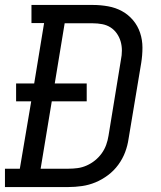

<svg xmlns="http://www.w3.org/2000/svg" viewBox="-30 -755 650 775"><path d="M-10 0V-74H50L96 -346H35V-418H108L148 -662H97V-735H345Q376 -735 406.5 -729.5Q437 -724 462.5 -710Q488 -696 507 -673.5Q526 -651 535.5 -622.5Q545 -594 545 -563Q545 -532 540 -501L489 -195Q485 -167 475 -140.5Q465 -114 447.5 -90Q430 -66 406 -48Q382 -30 355.5 -19Q329 -8 301 -4Q273 0 246 0ZM246 -74Q265 -74 283.5 -76.5Q302 -79 320 -87Q338 -95 353.5 -107.5Q369 -120 380.5 -136Q392 -152 398.5 -170Q405 -188 408 -207L458 -513Q462 -532 462 -551Q462 -570 457 -587.5Q452 -605 441.5 -620Q431 -635 416 -644.5Q401 -654 382.5 -657.5Q364 -661 345 -661H231L191 -418H320V-346H179L134 -74Z"/></svg>

Font: Iosevka Curly Slab ExObl
Style: Regular
Weight: 400
Width: 7
Italic angle: -9°
Monospace: yes
Designer: Belleve Invis
Foundry: Belleve Invis
Version: Version 11.1.0; ttfautohint (v1.8.3)